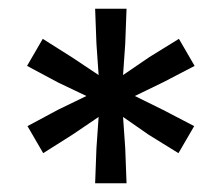

<svg xmlns="http://www.w3.org/2000/svg" viewBox="-20 -740 508 440"><path d="M270 -720 267 -640 262 -568 322 -609 390 -651 426 -589 355 -552 289 -520 354 -488 425 -451 389 -389 321 -431 262 -472 267 -400 270 -320H198L201 -400L206 -472L147 -432L79 -389L43 -451L114 -489L178 -520L113 -551L42 -589L78 -651L146 -608L206 -568L201 -640L198 -720Z"/></svg>

Font: CyStack Display
Style: Regular
Weight: 400
Designer: Weizhong Zhang
Foundry: 本地遙控
Version: Version 1.000;Glyphs 3.1.2 (3151)